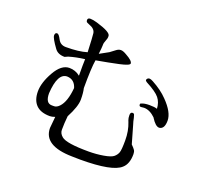

<svg xmlns="http://www.w3.org/2000/svg" viewBox="-137 -973 1275 1173"><g transform="rotate(20 500.0 -386.0)"><path d="M262 -164Q243 -157 229 -157Q169 -157 139 -187.5Q109 -218 109 -275Q109 -332 149.5 -403.5Q190 -475 242 -475Q281 -475 312 -450V-517L313 -558Q256 -551 210 -537L190 -528Q146 -528 126 -556Q85 -612 85 -630Q85 -648 99 -648Q110 -648 125.5 -617.5Q141 -587 177 -587Q261 -587 313 -603Q309 -701 306 -724Q302 -752 265 -765Q246 -772 244 -777Q242 -782 242 -787Q242 -801 259.5 -801Q277 -801 304 -793Q399 -765 399 -740V-731Q399 -724 393.5 -710.5Q388 -697 386.5 -690Q385 -683 385 -670.5Q385 -658 380 -617L438 -649L470 -673Q485 -685 500 -685Q515 -685 538 -671Q584 -646 584 -628Q584 -615 519.5 -601Q455 -587 375 -573Q366 -521 366 -389Q373 -361 373 -316.5Q373 -272 332 -194Q327 -146 327 -104Q327 -80 349 -62Q381 -35 526 -35Q575 -35 621.5 -43Q668 -51 684 -64.5Q700 -78 706.5 -96Q713 -114 713 -175.5Q713 -237 693 -287L689 -297Q684 -310 684 -329.5Q684 -349 698 -349Q707 -349 710 -341Q716 -323 720 -301L726 -281Q758 -167 759 -166Q777 -148 783 -138.5Q789 -129 789 -113Q789 -50 756 -21Q703 29 495 29Q469 29 441 28Q255 25 255 -90ZM310 -369Q295 -419 247 -421Q185 -421 177 -287Q177 -223 218 -223H233Q250 -223 267 -241Q302 -278 310 -369ZM753 -402 733 -400Q722 -400 721 -411Q721 -419 726 -420Q746 -429 779 -429Q812 -429 829 -423Q827 -464 805 -491.5Q783 -519 716 -554Q706 -560 706 -565.5Q706 -571 711 -576Q716 -581 724 -581Q732 -581 747 -573Q810 -539 849 -498Q915 -431 915 -377Q915 -323 882 -319H880Q857 -319 828 -365V-366Q791 -402 753 -402Z"/></g></svg>

Font: Sawarabi Mincho
Style: Regular
Weight: 400
Version: Version 1.00